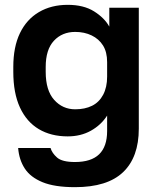

<svg xmlns="http://www.w3.org/2000/svg" viewBox="-20 -562 655 794"><path d="M290 212Q206 212 156 191.5Q106 171 82.5 135Q59 99 55 50H189Q195 71 216 89.5Q237 108 290 108Q357 108 390 76Q423 44 423 -20V-84Q398 -45 356 -21.5Q314 2 260 2Q191 2 140.5 -28Q90 -58 62.5 -117.5Q35 -177 35 -265V-285Q35 -368 62.5 -425Q90 -482 141 -512Q192 -542 260 -542Q326 -542 369 -515Q412 -488 432 -452V-530H554V-30Q554 88 489 150Q424 212 290 212ZM291 -110Q331 -110 360.5 -124.5Q390 -139 406.5 -170Q423 -201 423 -245V-305Q423 -347 406 -374Q389 -401 359 -415.5Q329 -430 291 -430Q237 -430 203 -393.5Q169 -357 169 -285V-265Q169 -188 204 -149Q239 -110 291 -110Z"/></svg>

Font: Golos Text SemiBold
Style: Regular
Weight: 600
Designer: A.Korolkova, Vitaly Kuzmin
Foundry: ParaType Ltd
Version: Version 2.004